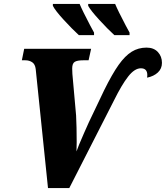

<svg xmlns="http://www.w3.org/2000/svg" viewBox="-20 -964 850 984"><path d="M163 -610Q160 -635 145 -645Q130 -655 110 -655H92L104 -714H447L434 -655H407Q376 -655 363 -647Q350 -639 350 -613L351 -585L370 -372Q373 -315 373 -236L372 -188Q380 -212 410.5 -281.5Q441 -351 451 -370L514 -502Q555 -585 588 -631.5Q621 -678 655 -699Q689 -720 731 -720Q768 -720 789 -697.5Q810 -675 810 -642Q810 -612 789 -592.5Q768 -573 734 -566Q735 -571 735 -579Q735 -614 702 -614Q670 -614 637 -572Q604 -530 564 -449L335 0H226ZM251 -934V-944H388Q402 -910 443 -832L462 -797V-784H384Q350 -815 306.5 -862.5Q263 -910 251 -934ZM432 -934V-944H570Q584 -910 625 -832L644 -797V-784H566Q532 -815 488.5 -862.5Q445 -910 432 -934Z"/></svg>

Font: Noto Serif NarrowBlack
Style: Italic
Weight: 900
Width: 4
Italic angle: -12°
Designer: Monotype Design Team
Foundry: Monotype Imaging Inc.
Version: Version 1.001